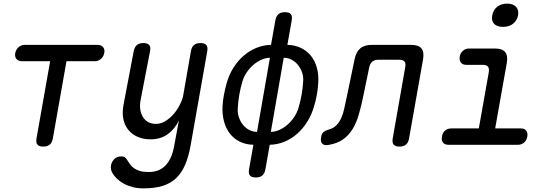

<svg xmlns="http://www.w3.org/2000/svg" viewBox="-20 -797 3040 1057"><path d="M256 -460H101Q81 -460 70.5 -472.5Q60 -485 64 -505Q68 -525 82.5 -537.5Q97 -550 117 -550H517Q537 -550 547.5 -537.5Q558 -525 554 -505Q550 -485 535.5 -472.5Q521 -460 501 -460H346L271 -35Q267 -12 254 -1Q241 10 218 10Q195 10 186 -1Q177 -12 181 -35Z M940 0 965 -134Q942 -86 903 -58Q864 -30 809 -30Q769 -30 738 -43.5Q707 -57 686.5 -82Q666 -107 659 -142Q652 -177 660 -220L716 -515Q721 -538 733.5 -549Q746 -560 769 -560Q792 -560 801.5 -549Q811 -538 806 -515L754 -246Q749 -220 752 -196.5Q755 -173 765.5 -155Q776 -137 794 -126Q812 -115 839 -115Q866 -115 891.5 -131Q917 -147 937 -170.5Q957 -194 971 -222Q985 -250 989 -274L1031 -515Q1035 -538 1048 -549Q1061 -560 1084 -560Q1107 -560 1116 -549Q1125 -538 1121 -515L1030 0Q1019 64 999.5 109.5Q980 155 949.5 184Q919 213 875 226.5Q831 240 770 240Q736 240 708.5 232.5Q681 225 659.5 213Q638 201 622.5 185.5Q607 170 598 154Q593 145 591 134.5Q589 124 591 115Q592 105 597 95.5Q602 86 609 79Q616 72 626 68Q636 64 648 64Q659 64 666.5 68.5Q674 73 679 82Q687 95 696 107.5Q705 120 718.5 129.5Q732 139 751 144.5Q770 150 798 150Q824 150 846.5 142.5Q869 135 887.5 117.5Q906 100 919.5 71.5Q933 43 940 0Z M1441 135Q1437 158 1424 169Q1411 180 1388 180Q1365 180 1356 169Q1347 158 1351 135L1375 0Q1333 -1 1300.5 -17Q1268 -33 1246 -61Q1224 -89 1213.5 -127.5Q1203 -166 1205 -212Q1207 -244 1213 -276Q1219 -308 1228 -340Q1241 -386 1265 -424Q1289 -462 1320.5 -489.5Q1352 -517 1390.5 -533Q1429 -549 1472 -550L1496 -685Q1500 -708 1513 -719Q1526 -730 1549 -730Q1572 -730 1581 -719Q1590 -708 1586 -685L1562 -550Q1604 -549 1637 -533Q1670 -517 1692 -489.5Q1714 -462 1724.5 -424Q1735 -386 1732 -340Q1730 -308 1724.5 -276Q1719 -244 1709 -212Q1696 -166 1672 -127.5Q1648 -89 1616.5 -61Q1585 -33 1546.5 -17Q1508 -1 1465 0ZM1395 -71 1466 -479Q1444 -479 1420 -468.5Q1396 -458 1375.5 -440.5Q1355 -423 1339 -399.5Q1323 -376 1315 -350Q1304 -313 1297.5 -276Q1291 -239 1289 -202Q1287 -176 1295 -152Q1303 -128 1317.5 -110Q1332 -92 1352.5 -81.5Q1373 -71 1395 -71ZM1542 -479 1471 -71Q1494 -71 1517.5 -81.5Q1541 -92 1562 -110Q1583 -128 1599 -152Q1615 -176 1623 -202Q1634 -239 1640.5 -276Q1647 -313 1649 -350Q1651 -376 1642.5 -399.5Q1634 -423 1619.5 -440.5Q1605 -458 1585 -468.5Q1565 -479 1542 -479Z M1932 -470Q1940 -511 1963 -530.5Q1986 -550 2027 -550H2243Q2284 -550 2300 -530.5Q2316 -511 2309 -470L2232 -35Q2228 -12 2215 -1Q2202 10 2179 10Q2156 10 2147 -1Q2138 -12 2142 -35L2211 -428Q2215 -448 2207 -458Q2199 -468 2179 -468H2062Q2042 -468 2030 -458Q2018 -448 2013 -428L1977 -254Q1967 -207 1954.5 -164Q1942 -121 1921.5 -87Q1901 -53 1869 -30Q1837 -7 1788 1Q1764 5 1753.5 -6.5Q1743 -18 1748 -43Q1750 -60 1760 -69Q1770 -78 1791 -84Q1818 -92 1834 -109.5Q1850 -127 1860 -150.5Q1870 -174 1875.5 -201Q1881 -228 1887 -254Z M2848 -90Q2868 -90 2877 -77.5Q2886 -65 2883 -45Q2879 -25 2865.5 -12.5Q2852 0 2832 0H2448Q2428 0 2418.5 -12.5Q2409 -25 2413 -45Q2416 -65 2429.5 -77.5Q2443 -90 2464 -90H2616L2671 -400Q2674 -420 2666.5 -430Q2659 -440 2638 -440H2547Q2527 -440 2517.5 -452.5Q2508 -465 2511 -485Q2514 -505 2528.5 -517.5Q2543 -530 2563 -530H2704Q2745 -530 2761 -510.5Q2777 -491 2770 -450L2706 -90ZM2749 -649Q2716 -649 2700 -666Q2684 -683 2690 -712Q2695 -742 2717 -759.5Q2739 -777 2772 -777Q2805 -777 2821 -759.5Q2837 -742 2832 -712Q2826 -683 2804 -666Q2782 -649 2749 -649Z"/></svg>

Font: Maple Mono Normal NL
Style: Italic
Weight: 400
Italic angle: -10°
Monospace: yes
Designer: subframe7536
Version: Version 7.000